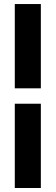

<svg xmlns="http://www.w3.org/2000/svg" viewBox="-20 -770 275 950"><path d="M53.2 -750H182.1V-333H53.2ZM53.2 160.2V-256.8H182.1V160.2Z"/></svg>

Font: TASA Explorer
Style: Bold
Weight: 700
Designer: Weizhong Zhang
Foundry: Local Remote
Version: Version 1.000;Glyphs 3.1.2 (3151)